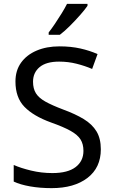

<svg xmlns="http://www.w3.org/2000/svg" viewBox="-20 -964 589 994"><path d="M502 -191Q502 -96 433 -43Q364 10 247 10Q187 10 136 1Q85 -8 51 -24V-110Q87 -94 140.5 -81Q194 -68 251 -68Q331 -68 371.5 -99Q412 -130 412 -183Q412 -218 397 -242Q382 -266 345.5 -286.5Q309 -307 244 -330Q153 -363 106.5 -411Q60 -459 60 -542Q60 -599 89 -639.5Q118 -680 169.5 -702Q221 -724 288 -724Q347 -724 396 -713Q445 -702 485 -684L457 -607Q420 -623 376.5 -634Q333 -645 286 -645Q219 -645 185 -616.5Q151 -588 151 -541Q151 -505 166 -481Q181 -457 215 -438Q249 -419 307 -397Q370 -374 413.5 -347.5Q457 -321 479.5 -284Q502 -247 502 -191ZM433 -934Q421 -916 396 -887.5Q371 -859 342.5 -830.5Q314 -802 290 -784H232V-796Q247 -815 264.5 -841Q282 -867 299 -894.5Q316 -922 327 -944H433Z"/></svg>

Font: Noto Sans Grantha
Style: Regular
Weight: 400
Designer: Monotype Design Team
Foundry: Monotype Imaging Inc.
Version: Version 2.003; ttfautohint (v1.8.4.7-5d5b)